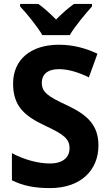

<svg xmlns="http://www.w3.org/2000/svg" viewBox="-20 -953 559 983"><path d="M197 -773H337C363 -818 418 -883 451 -920V-933H359C328 -911 300 -886 267 -853C235 -885 206 -912 176 -933H83V-920C118 -883 172 -816 197 -773ZM484 -208C484 -313 427 -365 323 -414C224 -460 194 -481 194 -530C194 -570 222 -599 281 -599C329 -599 382 -583 435 -557L479 -678C424 -704 358 -724 282 -724C140 -724 47 -650 47 -525C47 -408 108 -358 210 -310C307 -265 336 -242 336 -194C336 -148 303 -116 235 -116C175 -116 102 -136 41 -169V-30C98 -2 156 10 236 10C396 10 484 -84 484 -208Z"/></svg>

Font: Noto Sans Georgian SemiCondensed Bold
Style: Regular
Weight: 700
Width: 4
Designer: Monotype Design Team, Akaki Razmadze
Foundry: Google LLC
Version: Version 2.005